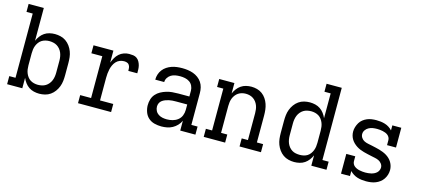

<svg xmlns="http://www.w3.org/2000/svg" viewBox="-59 -1213 3719 1698"><g transform="rotate(15 1800.0 -363.5)"><path d="M333 8Q308 8 283 2Q258 -4 237.5 -18Q217 -32 202 -52Q187 -72 177 -95V0H38V-74H95V-662H38V-735H177V-435Q187 -458 202 -478Q217 -498 237.5 -512Q258 -526 283 -532Q308 -538 333 -538Q359 -538 385.5 -531.5Q412 -525 434 -509.5Q456 -494 472 -472Q488 -450 497.5 -425Q507 -400 510 -373.5Q513 -347 513 -320V-210Q513 -183 510 -156.5Q507 -130 497.5 -105Q488 -80 472 -58Q456 -36 434 -20.5Q412 -5 385.5 1.5Q359 8 333 8ZM301 -65Q319 -65 337.5 -69Q356 -73 371.5 -82.5Q387 -92 399 -106.5Q411 -121 418 -138Q425 -155 428 -173.5Q431 -192 431 -210V-320Q431 -338 428 -356.5Q425 -375 418 -392Q411 -409 399 -423.5Q387 -438 371.5 -447.5Q356 -457 337.5 -461Q319 -465 301 -465Q283 -465 265 -460.5Q247 -456 232 -446.5Q217 -437 206 -422Q195 -407 188.5 -390.5Q182 -374 179.5 -356Q177 -338 177 -320V-210Q177 -192 179.5 -174Q182 -156 188.5 -139.5Q195 -123 206 -108Q217 -93 232 -83.5Q247 -74 265 -69.5Q283 -65 301 -65Z M687 0V-74H787V-457H687V-530H869V-420Q878 -444 890.5 -466Q903 -488 921.5 -504.5Q940 -521 964 -529.5Q988 -538 1013 -538Q1032 -538 1050 -535.5Q1068 -533 1082.5 -522.5Q1097 -512 1106 -496Q1115 -480 1119.5 -462.5Q1124 -445 1124.5 -427Q1125 -409 1125 -391H1043Q1043 -404 1041.5 -418Q1040 -432 1032.5 -444Q1025 -456 1011.5 -460Q998 -464 985 -464Q964 -464 945 -456Q926 -448 912.5 -433Q899 -418 890.5 -399.5Q882 -381 877.5 -361.5Q873 -342 871 -321.5Q869 -301 869 -281V-74H990V0Z M1451 8Q1419 8 1387.5 0Q1356 -8 1332.5 -29Q1309 -50 1298 -81Q1287 -112 1287 -143Q1287 -171 1295 -197.5Q1303 -224 1321 -244.5Q1339 -265 1363 -278Q1387 -291 1413 -299Q1439 -307 1466 -309.5Q1493 -312 1521 -312H1623V-365Q1623 -388 1613 -409Q1603 -430 1584.5 -442.5Q1566 -455 1543.5 -459.5Q1521 -464 1499 -464Q1477 -464 1456 -460.5Q1435 -457 1417 -446.5Q1399 -436 1387 -417.5Q1375 -399 1375 -378Q1375 -378 1375 -378Q1375 -378 1375 -378H1293Q1293 -378 1293 -378.5Q1293 -379 1293 -379Q1293 -403 1300.5 -426.5Q1308 -450 1323 -469.5Q1338 -489 1358.5 -502.5Q1379 -516 1402 -524Q1425 -532 1449.5 -535Q1474 -538 1499 -538Q1524 -538 1549.5 -534.5Q1575 -531 1599 -522.5Q1623 -514 1644 -498.5Q1665 -483 1679 -462Q1693 -441 1699 -416Q1705 -391 1705 -365V-74H1762V0H1623V-90Q1612 -66 1593.5 -46.5Q1575 -27 1552 -14.5Q1529 -2 1503 3Q1477 8 1451 8ZM1482 -65Q1509 -65 1535 -72Q1561 -79 1582 -95.5Q1603 -112 1613 -137Q1623 -162 1623 -189V-239H1521Q1504 -239 1488 -238Q1472 -237 1456 -233.5Q1440 -230 1424.5 -224Q1409 -218 1396 -208.5Q1383 -199 1376 -184Q1369 -169 1369 -152Q1369 -132 1378.5 -113.5Q1388 -95 1405 -84Q1422 -73 1442 -69Q1462 -65 1482 -65Z M1838 0V-74H1895V-457H1838V-530H1977V-435Q1987 -458 2002 -478Q2017 -498 2037.5 -512Q2058 -526 2082.5 -532Q2107 -538 2132 -538Q2158 -538 2184 -531Q2210 -524 2231 -508.5Q2252 -493 2267 -471Q2282 -449 2290.5 -424Q2299 -399 2302 -372.5Q2305 -346 2305 -320V-74H2362V0H2166V-74H2223V-320Q2223 -338 2220.5 -356Q2218 -374 2211.5 -390.5Q2205 -407 2194 -421.5Q2183 -436 2168 -446Q2153 -456 2135.5 -460.5Q2118 -465 2100 -465Q2082 -465 2064.5 -460.5Q2047 -456 2032 -446Q2017 -436 2006 -421.5Q1995 -407 1988.5 -390.5Q1982 -374 1979.5 -356Q1977 -338 1977 -320V-74H2034V0Z M2667 8Q2641 8 2614.5 1.5Q2588 -5 2566 -20.5Q2544 -36 2528 -58Q2512 -80 2502.5 -105Q2493 -130 2490 -156.5Q2487 -183 2487 -210V-320Q2487 -347 2490 -373.5Q2493 -400 2502.5 -425Q2512 -450 2528 -472Q2544 -494 2566 -509.5Q2588 -525 2614.5 -531.5Q2641 -538 2667 -538Q2692 -538 2717 -532Q2742 -526 2762.5 -512Q2783 -498 2798 -478Q2813 -458 2823 -435V-662H2766V-735H2905V-74H2962V0H2823V-95Q2813 -72 2798 -52Q2783 -32 2762.5 -18Q2742 -4 2717 2Q2692 8 2667 8ZM2699 -66Q2717 -66 2735 -70Q2753 -74 2768 -83.5Q2783 -93 2794 -108Q2805 -123 2811.5 -139.5Q2818 -156 2820.5 -174Q2823 -192 2823 -210V-320Q2823 -338 2820.5 -356Q2818 -374 2811.5 -390.5Q2805 -407 2794 -422Q2783 -437 2768 -446.5Q2753 -456 2735 -460.5Q2717 -465 2699 -465Q2681 -465 2662.5 -461Q2644 -457 2628.5 -447.5Q2613 -438 2601 -423.5Q2589 -409 2582 -392Q2575 -375 2572 -356.5Q2569 -338 2569 -320V-210Q2569 -192 2572 -173.5Q2575 -155 2582 -138Q2589 -121 2601 -106.5Q2613 -92 2628.5 -82.5Q2644 -73 2662.5 -69.5Q2681 -66 2699 -66Z M3325 8Q3305 8 3284.5 5.5Q3264 3 3245 -3Q3226 -9 3208.5 -20Q3191 -31 3177 -46V0H3095V-181H3177V-136Q3177 -123 3183 -111Q3189 -99 3199.5 -91Q3210 -83 3222 -78Q3234 -73 3247 -70.5Q3260 -68 3273 -66.5Q3286 -65 3299 -65Q3312 -65 3326 -66.5Q3340 -68 3353 -71Q3366 -74 3378.5 -80Q3391 -86 3401 -95Q3411 -104 3417 -117Q3423 -130 3423 -143Q3423 -162 3411.5 -177.5Q3400 -193 3383.5 -201Q3367 -209 3349 -212.5Q3331 -216 3313 -220Q3295 -224 3277 -228Q3259 -232 3241 -237Q3223 -242 3206 -249Q3189 -256 3173.5 -266Q3158 -276 3144.5 -289Q3131 -302 3121.5 -317.5Q3112 -333 3107 -351Q3102 -369 3102 -388Q3102 -409 3108.5 -430Q3115 -451 3126 -469.5Q3137 -488 3154 -501.5Q3171 -515 3191 -523.5Q3211 -532 3232.5 -535Q3254 -538 3276 -538Q3296 -538 3316 -535.5Q3336 -533 3355.5 -527Q3375 -521 3392 -510Q3409 -499 3423 -484V-530H3505V-349H3423V-394Q3423 -407 3417 -419Q3411 -431 3401 -439Q3391 -447 3378.5 -452Q3366 -457 3353.5 -459.5Q3341 -462 3328 -463.5Q3315 -465 3302 -465Q3282 -465 3262.5 -462Q3243 -459 3225.5 -449.5Q3208 -440 3196.5 -423.5Q3185 -407 3185 -387Q3185 -369 3196 -353Q3207 -337 3223.5 -329Q3240 -321 3258.5 -317.5Q3277 -314 3295 -310Q3313 -306 3331 -302Q3349 -298 3366.5 -293Q3384 -288 3401.5 -281Q3419 -274 3434.5 -264.5Q3450 -255 3463.5 -242Q3477 -229 3486.5 -213Q3496 -197 3501 -179Q3506 -161 3506 -143Q3506 -121 3499.5 -99.5Q3493 -78 3480.5 -59.5Q3468 -41 3450 -27.5Q3432 -14 3411.5 -6Q3391 2 3369 5Q3347 8 3325 8Z"/></g></svg>

Font: Iosevka Curly Slab Extended
Style: Regular
Weight: 400
Width: 7
Monospace: yes
Designer: Belleve Invis
Foundry: Belleve Invis
Version: Version 11.1.0; ttfautohint (v1.8.3)